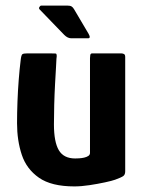

<svg xmlns="http://www.w3.org/2000/svg" viewBox="-20 -663 515 687"><path d="M246 4Q164 4 119.5 -27Q75 -58 58 -109Q41 -160 41 -222Q41 -259 42.5 -299Q44 -339 47 -377.5Q50 -416 54 -448Q56 -466 60 -469Q64 -472 78 -472H159Q173 -472 179 -471.5Q185 -471 182 -453Q182 -449 180.5 -424Q179 -399 177 -362.5Q175 -326 174 -287.5Q173 -249 173 -218Q173 -155 190.5 -125.5Q208 -96 249 -96Q254 -96 263 -96.5Q272 -97 281 -99Q290 -101 296 -105Q302 -109 302 -116V-455Q302 -460 303 -466Q304 -472 310 -472H414Q418 -472 423 -470Q428 -468 428 -459V-50Q428 -38 421 -33Q414 -28 392 -20Q381 -16 355.5 -10.5Q330 -5 300.5 -0.5Q271 4 246 4ZM235 -526Q222 -526 210 -538L122 -629Q118 -633 121 -638Q124 -643 128 -643H221Q231 -643 236 -640Q241 -637 245 -630L297 -542Q306 -526 295 -526Z"/></svg>

Font: Glory
Style: Bold
Weight: 700
Designer: Robert Leuschke
Foundry: Robert Leuschke
Version: Version 1.011